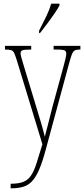

<svg xmlns="http://www.w3.org/2000/svg" viewBox="-20 -786 458 1046"><path d="M38 215Q81 215 106.5 205Q132 195 148.5 171Q165 147 178.5 105Q192 63 211 0L73 -453Q64 -482 58 -495.5Q52 -509 41.5 -512.5Q31 -516 8 -516H7V-536H150V-516H147Q113 -516 102.5 -512Q92 -508 92 -495Q92 -487 97.5 -468.5Q103 -450 111 -423L171 -225Q190 -164 204 -116Q218 -68 224 -41Q231 -69 242 -110Q253 -151 265 -201L326 -424Q332 -447 336.5 -465Q341 -483 341 -494Q341 -505 333.5 -510.5Q326 -516 290 -516H272V-536H418V-516H413Q395 -516 386 -510.5Q377 -505 370.5 -487Q364 -469 354 -432L229 30Q211 97 193 138.5Q175 180 154 202Q133 224 105 232Q77 240 39 240H38ZM193 -619Q216 -663 232.5 -697.5Q249 -732 259 -766H304V-756Q295 -739 277 -712.5Q259 -686 238 -658Q217 -630 198 -606H193Z"/></svg>

Font: Noto Serif Tamil ExtraCondensed Thin
Style: Italic
Weight: 100
Width: 2
Italic angle: -12°
Designer: Indian Type Foundry, Tom Grace, and the Monotype Design Team
Foundry: Monotype Imaging Inc.
Version: Version 2.003; ttfautohint (v1.8.4.7-5d5b)